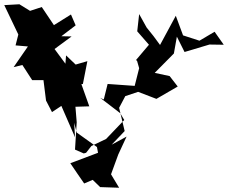

<svg xmlns="http://www.w3.org/2000/svg" viewBox="-60 -863 1070 901"><path d="M335 -2 375 -19 410 15 499 18 461 -45 495 -138 534 -222 464 -184 525 -248 499 -357 528 -412 588 -432 674 -399 774 -457 736 -506 666 -521 756 -612 770 -691 806 -619 923 -654 990 -653 947 -714 876 -672 799 -697 765 -789 691 -652C671 -680 650 -708 628 -734L593 -797L584 -716L639 -653L578 -581L583 -578L593 -543L572 -460L445 -469L427 -396L410 -404L504 -332L523 -300L438 -211L369 -178L344 -146L333 -143L292 -161L300 -289L294 -362L359 -364L322 -468L329 -469L350 -576L295 -560L250 -603L247 -564L196 -633L276 -692L228 -693L295 -744L273 -795L193 -745L136 -830L81 -812L31 -843L-40 -839L26 -701L13 -650L71 -645L4 -548L45 -558L91 -487H144L156 -391L184 -337L228 -366L292 -219L288 -287L300 -241L395 -173L400 -146L270 -97C292 -65 313 -33 335 -2Z"/></svg>

Font: Hussar Lance
Style: ExBd
Weight: 700
Foundry: Cannot Into Space Fonts, PlusOne Fonts
Version: Version 2.270